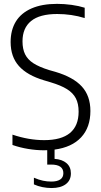

<svg xmlns="http://www.w3.org/2000/svg" viewBox="-20 -769 524 994"><path d="M262.5 5.5V53.5Q301.5 56 324.2 75.5Q347 95 347 128.5Q347 165 320.2 184.8Q293.5 204.5 247 204.5Q224 204.5 200 199.8Q176 195 155.5 185.5V151Q181 162 202.5 166.5Q224 171 245.5 171Q275.5 171 291.8 160.2Q308 149.5 308 127.5Q308 83 244.5 83H224.5V8.5Q219 9 207 9Q168 9 125.5 2Q83 -5 44.5 -18.5V-72Q128.5 -43.5 209 -43.5Q297.5 -43.5 342.2 -80.5Q387 -117.5 387 -191Q387 -232.5 372.5 -260.2Q358 -288 326.8 -307.5Q295.5 -327 242 -343L208.5 -353Q121 -379 78 -427Q35 -475 35 -551.5Q35 -613.5 62.2 -657.8Q89.5 -702 143.5 -725.5Q197.5 -749 275.5 -749Q312.5 -749 350.5 -743.8Q388.5 -738.5 418.5 -729V-675.5Q350.5 -696.5 276 -696.5Q185.5 -696.5 141 -660.2Q96.5 -624 96.5 -555Q96.5 -515 110 -487.8Q123.5 -460.5 153 -441.5Q182.5 -422.5 233.5 -406.5L267 -397Q359.5 -369.5 403.8 -321Q448 -272.5 448 -194.5Q448 -109.5 400 -58Q352 -6.5 262.5 5.5Z"/></svg>

Font: Encode Sans Semi Condensed Light
Style: Regular
Weight: 300
Width: 4
Designer: Multiple Designers
Foundry: Impallari Type
Version: Version 2.000